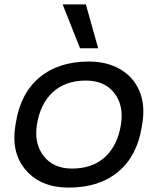

<svg xmlns="http://www.w3.org/2000/svg" viewBox="-20 -830 716 868"><path d="M423.8 -611.8H341.8L263.2 -810.1H368.2ZM291 18.1Q166.5 18.1 98.4 -59.1Q30.3 -136.2 48.8 -257.8L51.8 -275.9Q73.2 -409.2 159.4 -480.5Q245.6 -551.8 381.8 -551.8Q463.9 -551.8 523.7 -516.8Q583.5 -481.9 610.1 -418.9Q636.7 -356 624 -275.9L621.1 -257.8Q600.1 -124.5 514.2 -53.2Q428.2 18.1 291 18.1ZM305.2 -67.9Q397.9 -67.9 454.8 -120.1Q511.7 -172.4 526.9 -267.1Q540.5 -354 496.3 -409.9Q452.1 -465.8 368.2 -465.8Q276.4 -465.8 219.2 -413.6Q162.1 -361.3 147 -267.1Q133.3 -181.2 177.5 -124.5Q221.7 -67.9 305.2 -67.9Z"/></svg>

Font: Sora Italic
Style: Regular
Weight: 400
Designer: Jonathan Barnbrook, Julián Moncada
Foundry: Barnbrook Fonts
Version: Version 2.000